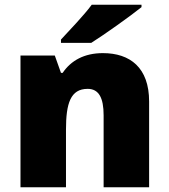

<svg xmlns="http://www.w3.org/2000/svg" viewBox="-20 -786 710 806"><path d="M574 -756V-766H365C332 -721 270 -657 236 -620V-606H363C417 -640 527 -718 574 -756ZM412 -563C334 -563 278 -532 243 -480H236L210 -553H66V0H257V-242C257 -352 276 -413 348 -413C395 -413 415 -375 415 -302V0H606V-360C606 -502 526 -563 412 -563Z"/></svg>

Font: Noto Sans Myanmar UI Black
Style: Regular
Weight: 900
Designer: Monotype Design Team
Foundry: Monotype Imaging Inc.
Version: Version 2.103